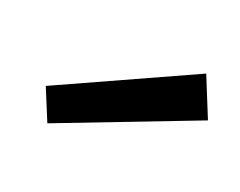

<svg xmlns="http://www.w3.org/2000/svg" viewBox="-43 -807 354 283"><g transform="rotate(20 134.0 -665.5)"><path d="M26 -642 242 -740 268 -676 47 -591Z"/></g></svg>

Font: Titillium Web
Style: Regular
Weight: 400
Version: Version 1.001;PS 57.000;hotconv 1.0.70;makeotf.lib2.5.55311